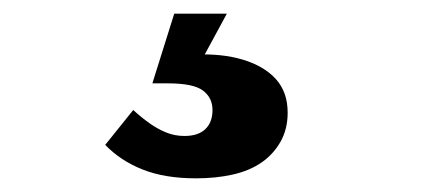

<svg xmlns="http://www.w3.org/2000/svg" viewBox="-20 -24 640 281"><path d="M312 -4 273 68 264 56Q305 54 336 63.5Q367 73 384 92Q401 111 401 141Q401 165 390.5 183.5Q380 202 362.5 214Q345 226 320.5 231.5Q296 237 267 237Q221 237 188.5 224Q156 211 134 188L175 137Q187 148 199 156.5Q211 165 223.5 170Q236 175 250 175Q270 175 280.5 165Q291 155 291 137Q291 119 277 108.5Q263 98 226 98H203L235 -4Z"/></svg>

Font: Roboto Serif 36pt
Style: Bold
Weight: 700
Version: Version 1.008